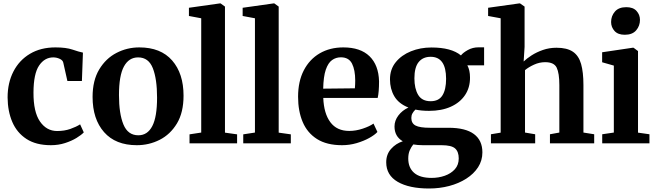

<svg xmlns="http://www.w3.org/2000/svg" viewBox="-20 -839 3842 1124"><path d="M24.5 -268.5Q24.5 -354.5 58.8 -420.8Q93 -487 155.8 -524.2Q218.5 -561.5 304.5 -561.5Q367 -561.5 404.8 -548.5Q442.5 -535.5 465.5 -531L459.5 -365H374.5L350.5 -472Q347.5 -486.5 329.2 -494.8Q311 -503 292 -503Q241 -503 208.8 -455.2Q176.5 -407.5 176 -297.5Q175.5 -183.5 214 -127.8Q252.5 -72 314.5 -72Q357 -72 391.8 -84.2Q426.5 -96.5 449 -111L470.5 -64Q456.5 -49 428 -31.5Q399.5 -14 360.8 -1.5Q322 11 278 11Q191 11 135 -25.5Q79 -62 52 -125Q25 -188 24.5 -268.5Z M522 -271.5Q522 -368 560.8 -432.5Q599.5 -497 661.8 -529.2Q724 -561.5 795.5 -561.5Q921 -561.5 987.8 -485Q1054.5 -408.5 1054.5 -279Q1054.5 -180.5 1015.8 -116.2Q977 -52 914.8 -20.5Q852.5 11 781 11Q656.5 11 589.2 -65.5Q522 -142 522 -271.5ZM790 -47Q843.5 -47 871.5 -100.8Q899.5 -154.5 899.5 -267.5Q899.5 -376 874.8 -439.5Q850 -503 788.5 -503Q734.5 -503 705.5 -449.8Q676.5 -396.5 676.5 -282.5Q676.5 -174 702.5 -110.5Q728.5 -47 790 -47Z M1158 -63V-732L1086 -745.5V-793.5L1266.5 -819H1271.5L1297 -800.5V-62.5L1368 -52.5V0H1089.5V-52.5Z M1472.5 -63V-732L1400.5 -745.5V-793.5L1581 -819H1586L1611.5 -800.5V-62.5L1682.5 -52.5V0H1404V-52.5Z M1982.5 11Q1893 11 1836 -25Q1779 -61 1752 -124.8Q1725 -188.5 1725 -272.5Q1725 -362.5 1758.5 -427.2Q1792 -492 1851.8 -526.8Q1911.5 -561.5 1990 -561.5Q2090 -561.5 2143.2 -509.8Q2196.5 -458 2199 -363Q2199 -299.5 2191 -265.5H1872.5Q1876 -174.5 1914 -123.5Q1952 -72.5 2024.5 -72.5Q2063.5 -72.5 2103.8 -86Q2144 -99.5 2166.5 -115.5L2189.5 -66.5Q2173.5 -49 2141.5 -31.2Q2109.5 -13.5 2068 -1.2Q2026.5 11 1982.5 11ZM1872 -320 2057.5 -322Q2058.5 -332.5 2059 -345.5Q2059.5 -358.5 2059.5 -367.5Q2059.5 -429.5 2040.8 -466.5Q2022 -503.5 1975.5 -503.5Q1946.5 -503.5 1923.8 -487.2Q1901 -471 1887.2 -431Q1873.5 -391 1872 -320Z M2492 264.5Q2375.5 264.5 2308.2 225.5Q2241 186.5 2241 111Q2241 64.5 2269.2 32.8Q2297.5 1 2338 -12Q2289.5 -40 2289.5 -98.5Q2289.5 -133 2312.2 -163Q2335 -193 2371 -209.5Q2314 -232 2288.5 -275.2Q2263 -318.5 2263 -374.5Q2263 -433.5 2296.8 -475Q2330.5 -516.5 2385.8 -538.8Q2441 -561 2505.5 -561Q2622.5 -561 2678.5 -514.5Q2690 -530 2718.5 -546Q2747 -562 2782 -562H2814V-456.5H2716Q2731.5 -428 2731.5 -385.5Q2732 -326.5 2702.5 -282.5Q2673 -238.5 2619 -214.2Q2565 -190 2492 -190Q2447 -190 2412 -197.5Q2401 -187 2394.5 -175.2Q2388 -163.5 2388 -148.5Q2388 -117 2412.8 -104Q2437.5 -91 2497.5 -91H2606Q2705 -91 2754.5 -54.2Q2804 -17.5 2804 53Q2804 101 2778.8 140Q2753.5 179 2709.5 207Q2665.5 235 2609.5 249.8Q2553.5 264.5 2492 264.5ZM2501 -246.5Q2549 -246.5 2570.2 -280.8Q2591.5 -315 2591.5 -377.5Q2591.5 -506.5 2501 -506.5Q2456 -506.5 2431 -475.8Q2406 -445 2406 -380.5Q2406 -320 2428.2 -283.2Q2450.5 -246.5 2501 -246.5ZM2507 202.5Q2547.5 202.5 2583.8 189.8Q2620 177 2642.8 151.8Q2665.5 126.5 2665.5 88.5Q2665.5 49 2644.2 30Q2623 11 2564.5 11H2456Q2424.5 11 2399.5 6.5Q2388 20.5 2379 40.5Q2370 60.5 2370 89Q2370 142.5 2404 172.5Q2438 202.5 2507 202.5Z M2911 -62.5V-732L2837.5 -745.5V-793.5L3019 -819H3024.5L3051 -800.5V-564.5L3045.5 -479Q3063 -496 3092 -514.8Q3121 -533.5 3158.2 -546.5Q3195.5 -559.5 3238 -559.5Q3299.5 -559.5 3333.8 -536.2Q3368 -513 3381.8 -464.5Q3395.5 -416 3395.5 -341V-63L3458.5 -53V0H3199.5V-53L3254.5 -63V-341Q3254.5 -410.5 3239 -442.8Q3223.5 -475 3171.5 -475Q3138 -475 3106.2 -460.5Q3074.5 -446 3053.5 -428.5V-63L3113 -53V0H2854V-53Z M3573.5 -63V-455L3505 -474.5V-533L3683.5 -559.5H3689L3715 -540V-62.5L3782 -53V0H3505.5V-53ZM3637 -635.5Q3597.5 -635.5 3577.5 -657.8Q3557.5 -680 3557.5 -710Q3557.5 -745.5 3579.8 -771.2Q3602 -797 3646 -797H3647Q3686.5 -797 3706.5 -774.8Q3726.5 -752.5 3726.5 -722.5Q3726.5 -687.5 3704.2 -661.5Q3682 -635.5 3638 -635.5Z"/></svg>

Font: Merriweather Text Regular
Style: Bold
Weight: 700
Designer: Eben Sorkin
Foundry: Eben Sorkin
Version: Version 2.100; ttfautohint (v1.7.19-72a1) -l 8 -r 50 -G 200 